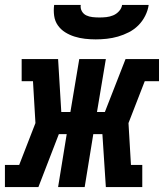

<svg xmlns="http://www.w3.org/2000/svg" viewBox="-46 -760 666 780"><path d="M110 0H-26V-90H32L98 -260L88 -430H42V-520H190L203 -305H240L276 -520H384L348 -305H380L464 -520H600V-430H542L476 -260L486 -90H532V0H384L370 -215H333L298 0H190L225 -215H193ZM343 -600Q321 -600 299 -602.5Q277 -605 256.5 -611.5Q236 -618 218.5 -629Q201 -640 189 -657Q177 -674 174 -696Q171 -718 174 -740H282Q280 -726 286.5 -714.5Q293 -703 304.5 -697.5Q316 -692 330 -690.5Q344 -689 358 -689Q372 -689 386 -690.5Q400 -692 413.5 -697.5Q427 -703 437.5 -714.5Q448 -726 450 -740H558Q555 -718 544 -696Q533 -674 516 -657Q499 -640 477.5 -629Q456 -618 433.5 -611.5Q411 -605 388 -602.5Q365 -600 343 -600Z"/></svg>

Font: Iosevka HT Extrabold Extended
Style: Italic
Weight: 800
Width: 7
Italic angle: -9°
Monospace: yes
Designer: Belleve Invis
Foundry: Belleve Invis
Version: Version 32.3.0; ttfautohint (v1.8.4)